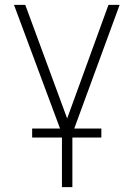

<svg xmlns="http://www.w3.org/2000/svg" viewBox="-20 -566 549 790"><path d="M37.6 -545.9H84L256.3 -78.6L426.3 -545.9H472.2L277.8 -16.1V204.1H234.9V-16.1ZM112.3 0V-37.1H397V0Z"/></svg>

Font: Inter Tight ExtraLight
Style: Regular
Weight: 250
Designer: Rasmus Andersson
Foundry: rsms
Version: Version 3.004